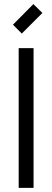

<svg xmlns="http://www.w3.org/2000/svg" viewBox="-20 -913 254 933"><path d="M85.9 -750 43 -793 142.1 -893.1 186 -850.1ZM143.1 0H70.8V-679.2H143.1Z"/></svg>

Font: Rawengulk
Style: Bold
Weight: 700
Version: Version 0.92